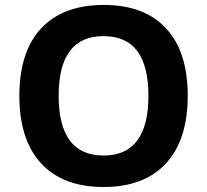

<svg xmlns="http://www.w3.org/2000/svg" viewBox="-20 -745 836 775"><path d="M397.9 -599.1Q216.8 -599.6 216.8 -358.4Q216.8 -117.2 397.9 -117.2Q579.1 -117.2 579.1 -358.4Q579.1 -599.6 397.9 -599.1ZM58.1 -358.9Q58.6 -537.1 146.5 -630.9Q234.4 -724.6 398.4 -725.1Q562.5 -725.1 650.4 -630.4Q737.8 -536.1 737.8 -358.4Q737.8 -180.7 649.9 -85.4Q562 9.8 397.9 9.8Q233.9 9.8 146 -85.4Q58.1 -180.7 58.1 -358.9Z"/></svg>

Font: OpenSansHebrew-Bold
Style: Bold
Weight: 700
Foundry: Ascender Corporation, Yanek Iontef
Version: Version 2.001;PS 002.001;hotconv 1.0.70;makeotf.lib2.5.58329